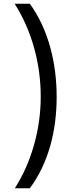

<svg xmlns="http://www.w3.org/2000/svg" viewBox="-20 -852 394 1037"><path d="M60 165H141C241 30 286 -143 286 -329C286 -513 241 -694 141 -832H59C152 -686 200 -508 200 -330C200 -153 150 24 60 165Z"/></svg>

Font: Noto Sans Gurmukhi UI
Style: Regular
Weight: 400
Designer: Jelle Bosma - Monotype Design Team
Foundry: Monotype Imaging Inc.
Version: Version 2.004